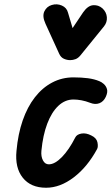

<svg xmlns="http://www.w3.org/2000/svg" viewBox="-20 -873 524 902"><path d="M196.5 9Q124.5 9 87 -38Q49.5 -85 57.5 -164.5Q64.5 -243 86.5 -306.8Q108.5 -370.5 143.8 -415.8Q179 -461 225 -485.2Q271 -509.5 325 -509.5Q362.5 -509.5 393 -505.5Q423.5 -501.5 447 -491.5Q456.5 -488 467.2 -478.8Q478 -469.5 482.5 -454.8Q487 -440 477 -418Q466.5 -395.5 446.8 -388Q427 -380.5 403.5 -390Q383 -398 362.8 -401.8Q342.5 -405.5 325 -405.5Q285.5 -405.5 254 -375.8Q222.5 -346 202 -292Q181.5 -238 174.5 -164.5Q172 -138 181.8 -119.5Q191.5 -101 209.5 -101Q237.5 -101 270.8 -135Q304 -169 333.5 -227Q340.5 -241.5 362.2 -245.5Q384 -249.5 409 -236.5Q433.5 -225 437.8 -204.2Q442 -183.5 436 -172.5Q390.5 -88.5 326.5 -39.8Q262.5 9 196.5 9ZM309.5 -590.5Q295 -590.5 280.5 -596.8Q266 -603 258 -620.5L193.5 -762Q177.5 -797 188.5 -819.8Q199.5 -842.5 223 -849.5Q247.5 -857 270.5 -847Q293.5 -837 299.5 -813.5L321 -741L370.5 -815Q392.5 -846.5 417.2 -848.5Q442 -850.5 461 -834Q480 -816.5 482 -792.5Q484 -768.5 468.5 -749L358 -613Q347.5 -600 335 -595.2Q322.5 -590.5 309.5 -590.5Z"/></svg>

Font: Edu AU VIC WA NT Pre SemiBold
Style: Regular
Weight: 600
Designer: Tina and Corey Anderson, Eben Sorkin, Mirko Velimirovic
Foundry: Google for Education
Version: Version 1.001